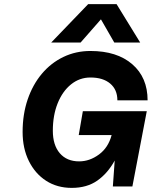

<svg xmlns="http://www.w3.org/2000/svg" viewBox="-20 -907 738 934"><path d="M409 -887H547L662 -700H536L471 -813L372 -700H229ZM90 -265Q90 -351 114.5 -423Q139 -495 183.5 -548Q228 -601 288.5 -630Q349 -659 420 -659Q549 -659 623.5 -594.5Q698 -530 698 -419H551Q551 -471 516 -500.5Q481 -530 420 -530Q367 -530 325.5 -496.5Q284 -463 260.5 -404.5Q237 -346 237 -271Q237 -201 271 -161.5Q305 -122 365 -122Q416 -122 461.5 -155.5Q507 -189 523 -250H363L383 -366H694L624 0H529L538 -126Q504 -64 453.5 -28.5Q403 7 329 7Q258 7 204.5 -27.5Q151 -62 120.5 -123.5Q90 -185 90 -265Z"/></svg>

Font: Overused Grotesk
Style: Bold Italic
Weight: 700
Italic angle: -10°
Version: Version 0.003